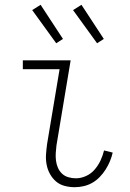

<svg xmlns="http://www.w3.org/2000/svg" viewBox="-20 -771 540 799"><path d="M291 8Q269 8 248.5 2.5Q228 -3 213 -16Q198 -29 188 -47Q178 -65 174 -86Q170 -107 171.5 -128.5Q173 -150 176 -172L228 -483H75V-520H274L215 -166Q213 -150 212 -134Q211 -118 213 -102.5Q215 -87 221 -73Q227 -59 238 -48.5Q249 -38 264.5 -33.5Q280 -29 296 -29Q317 -29 338 -38.5Q359 -48 374 -65.5Q389 -83 398.5 -103.5Q408 -124 413 -145L449 -136Q445 -118 437.5 -100Q430 -82 419.5 -65.5Q409 -49 395 -34.5Q381 -20 364.5 -10.5Q348 -1 329 3.5Q310 8 291 8ZM384 -591 284 -729 319 -751 412 -609ZM214 -591 114 -729 149 -751 242 -609Z"/></svg>

Font: Iosevka Term Curly Extralight
Style: Italic
Weight: 200
Italic angle: -9°
Designer: Belleve Invis
Foundry: Belleve Invis
Version: Version 32.3.0